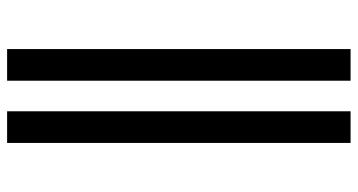

<svg xmlns="http://www.w3.org/2000/svg" viewBox="-253 -610 1006 540"><g transform="rotate(-90 250.0 -340.0)"><path d="M293 143V-823H382V143ZM118 143V-823H207V143Z"/></g></svg>

Font: Iosevka Custom
Style: Bold
Weight: 700
Monospace: yes
Designer: Belleve Invis
Foundry: Belleve Invis
Version: Version 30.3.3; ttfautohint (v1.8.3)